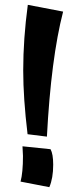

<svg xmlns="http://www.w3.org/2000/svg" viewBox="-20 -751 318 794"><path d="M174 -186 94 -196Q76 -345 76 -460Q76 -590 95 -731L241 -703Q191 -509 174 -186ZM73 -146 189 -134Q200 -114 200 -70Q200 -14 184 23L65 0Q75 -37 75 -106Q75 -118 73 -146Z"/></svg>

Font: Boogaloo
Style: Regular
Weight: 400
Designer: John Vargas Beltran
Foundry: John Vargas Beltran
Version: Version 1.001